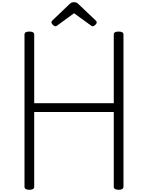

<svg xmlns="http://www.w3.org/2000/svg" viewBox="-20 -1706 1341 1740"><path d="M246 14Q202 14 202 -14V-1393Q202 -1407 213 -1413.5Q224 -1420 246 -1420Q290 -1420 290 -1393V-771H1011V-1393Q1011 -1407 1022 -1413.5Q1033 -1420 1055 -1420Q1099 -1420 1099 -1393V-14Q1099 0 1088 7Q1077 14 1055 14Q1011 14 1011 -14V-691H290V-14Q290 0 279 7Q268 14 246 14ZM482 -1468Q472 -1468 459.5 -1480Q447 -1492 447 -1502Q447 -1505 447 -1509Q447 -1513 453 -1519L607 -1666Q614 -1673 623 -1679.5Q632 -1686 651 -1686Q670 -1686 678.5 -1679.5Q687 -1673 694 -1666L850 -1518Q855 -1513 855.5 -1509Q856 -1505 856 -1502Q856 -1492 843.5 -1480Q831 -1468 821 -1468Q814 -1468 809 -1471.5Q804 -1475 796 -1481L651 -1586L507 -1481Q500 -1475 494 -1471.5Q488 -1468 482 -1468Z"/></svg>

Font: Playwrite BE WAL
Style: Regular
Weight: 400
Designer: Veronika Burian, José Scaglione
Foundry: TypeTogether
Version: Version 1.002